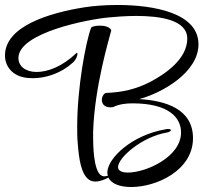

<svg xmlns="http://www.w3.org/2000/svg" viewBox="-86 -726 817 771"><path d="M441 25C543 25 689 -42 689 -171C689 -288 580 -322 473 -328C569 -354 711 -437 711 -548C711 -674 532 -706 386 -706C335 -706 288 -702 255 -697C109 -674 -66 -620 -66 -503C-66 -462 -39 -426 7 -416C19 -413 33 -412 46 -412C99 -412 160 -432 207 -475C220 -487 225 -502 225 -510C225 -512 225 -514 223 -514C222 -514 221 -513 220 -512C163 -458 105 -437 61 -437C18 -437 -12 -459 -12 -493C-12 -595 270 -649 351 -656C373 -658 415 -662 461 -662C555 -662 666 -647 666 -571C666 -489 578 -429 517 -397C461 -368 404 -355 342 -353C332 -353 323 -339 323 -325C323 -310 332 -295 358 -295C361 -295 364 -296 368 -296C393 -308 420 -311 446 -311C590 -311 641 -255 641 -194C641 -95 499 -33 428 -33C404 -33 388 -40 388 -55C388 -93 484 -177 585 -194C595 -196 600 -200 600 -203C600 -206 597 -208 589 -208C587 -208 584 -208 580 -207C443 -184 345 -90 345 -33C345 -29 346 -24 347 -20C342 -19 337 -18 333 -18H331C296 -20 288 -105 288 -173V-198C294 -380 352 -568 361 -605C353 -619 333 -623 315 -623C298 -623 282 -619 280 -615C258 -557 224 -373 224 -218C224 -195 224 -173 226 -152C231 -86 240 -26 272 -4C279 1 288 3 297 3C317 3 339 -7 349 -13C362 13 397 25 441 25Z"/></svg>

Font: Style Script
Style: Regular
Weight: 400
Designer: Robert E. Leuschke
Foundry: Robert E. Leuschke
Version: Version 1.010